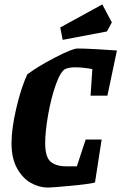

<svg xmlns="http://www.w3.org/2000/svg" viewBox="-20 -838 548 867"><path d="M389 -406 397 -526Q354 -534 318 -534Q294 -534 276 -527Q254 -517 232.5 -457Q211 -397 197.5 -320.5Q184 -244 184 -192Q184 -129 208.5 -108Q233 -87 279 -87H327L367 -208H439L409 -14Q385 -7 299.5 1Q214 9 196 9Q157 9 119.5 -12Q82 -33 57 -78Q32 -123 32 -191Q32 -257 53.5 -349Q75 -441 103 -502Q149 -537 228 -578Q307 -619 330 -619Q358 -619 414 -616Q470 -613 508 -610L465 -406ZM263 -658 252 -714 442 -818 485 -737 463 -696Z"/></svg>

Font: Grenze
Style: Bold Italic
Weight: 700
Italic angle: -10°
Designer: Renata Polastri
Foundry: Omnibus-Type
Version: Version 1.002; ttfautohint (v1.8)